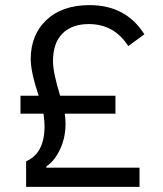

<svg xmlns="http://www.w3.org/2000/svg" viewBox="-20 -730 635 750"><path d="M82 0V-100Q154 -131 154 -237Q154 -256 150 -286H60V-356H131Q100 -449 100 -499Q100 -594 161.5 -652Q223 -710 330 -710Q472 -710 544 -596L481 -550Q426 -636 327 -636Q261 -636 224 -599Q187 -562 187 -491Q187 -446 215 -356H431V-286H233Q236 -266 236 -246Q236 -192 214.5 -146.5Q193 -101 161 -80V-75H525V0Z"/></svg>

Font: Anuphan
Style: Regular
Weight: 400
Designer: Mike Abbink, Paul van der Laan, Pieter van Rosmalen, Mint Tantisuwanna
Foundry: Bold Monday; Cadson Demak
Version: Version 3.002;hotconv 1.0.109;makeotfexe 2.5.65596